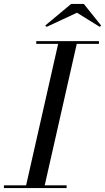

<svg xmlns="http://www.w3.org/2000/svg" viewBox="-60 -960 536 980"><path d="M333 -895 178 -823 170.9 -829.8 303 -939.9H367.9L456.1 -829.8L449 -823ZM-40 -13.9H73.2L236.8 -736.1H125V-750H445.1V-736.1H331.8L168.2 -13.9H280V0H-40Z"/></svg>

Font: Bodoni* 16
Style: Italic
Weight: 400
Italic angle: -13°
Version: Version 2.000